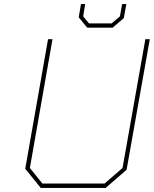

<svg xmlns="http://www.w3.org/2000/svg" viewBox="-20 -931 762 951"><path d="M412 -794 370 -845 381 -911H402L392 -850L421 -815H533L574 -850L585 -911H606L593 -841L538 -794ZM182 0 105 -95 218 -737H240L128 -99L190 -22H498L587 -99L700 -737H722L607 -90L503 0Z"/></svg>

Font: Tomorrow Thin
Style: Italic
Weight: 250
Italic angle: -10°
Designer: Tony de Marco, Monica Rizzolli
Foundry: Just in Type
Version: Version 2.002